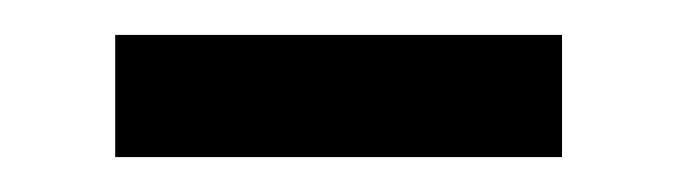

<svg xmlns="http://www.w3.org/2000/svg" viewBox="-20 -335 387 110"><path d="M46 -245H302V-315H46Z"/></svg>

Font: Noto Sans KR
Style: Regular
Weight: 400
Designer: Ryoko NISHIZUKA 西塚涼子 (kana, bopomofo & ideographs); Paul D. Hunt (Latin, Greek & Cyrillic); Sandoll Communications 산돌커뮤니
Foundry: Adobe
Version: Version 2.004;hotconv 1.0.118;makeotfexe 2.5.65603